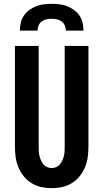

<svg xmlns="http://www.w3.org/2000/svg" viewBox="-20 -975 540 1003"><path d="M250 8Q222 8 195 2Q168 -4 144.5 -18.5Q121 -33 103.5 -55Q86 -77 75.5 -102.5Q65 -128 61.5 -155.5Q58 -183 58 -210V-735H182V-210Q182 -198 182.5 -185.5Q183 -173 186 -161Q189 -149 194 -137.5Q199 -126 207 -116.5Q215 -107 226.5 -102Q238 -97 250 -97Q262 -97 273.5 -102Q285 -107 293 -116.5Q301 -126 306 -137.5Q311 -149 314 -161Q317 -173 317.5 -185.5Q318 -198 318 -210V-735H442V-210Q442 -183 438.5 -155.5Q435 -128 424.5 -102.5Q414 -77 396.5 -55Q379 -33 355.5 -18.5Q332 -4 305 2Q278 8 250 8ZM84 -815Q84 -836 88.5 -856Q93 -876 104.5 -893Q116 -910 133 -922.5Q150 -935 169 -942.5Q188 -950 208.5 -952.5Q229 -955 250 -955Q271 -955 291.5 -952.5Q312 -950 331 -942.5Q350 -935 367 -922.5Q384 -910 395.5 -893Q407 -876 411.5 -856Q416 -836 416 -815H324Q324 -829 318.5 -842Q313 -855 302 -863Q291 -871 277.5 -874Q264 -877 250 -877Q236 -877 222.5 -874Q209 -871 198 -863Q187 -855 181.5 -842Q176 -829 176 -815Z"/></svg>

Font: Iosevka Curly Extrabold
Style: Regular
Weight: 800
Monospace: yes
Designer: Belleve Invis
Foundry: Belleve Invis
Version: Version 22.1.2; ttfautohint (v1.8.4)